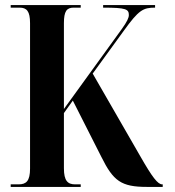

<svg xmlns="http://www.w3.org/2000/svg" viewBox="-20 -734 686 754"><path d="M22 0H297V-10H275C246 -10 231 -24 231 -73V-290L266 -339L378 -118C425 -23 456 0 557 0H619V-10H617C600 -10 579 -36 530 -122L344 -445L466 -613C525 -695 542 -704 589 -704V-714H385V-704C475 -704 486 -698 486 -675C486 -664 479 -649 459 -621L231 -306V-643C231 -690 242 -704 269 -704H297V-714H22V-704H57C85 -704 98 -690 98 -643V-72C98 -23 83 -10 53 -10H22Z"/></svg>

Font: Noto Serif Display ExtraCondensed
Style: Bold
Weight: 700
Width: 2
Designer: Monotype Design Team
Foundry: Monotype Imaging Inc.
Version: Version 2.009